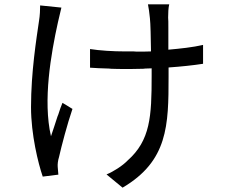

<svg xmlns="http://www.w3.org/2000/svg" viewBox="-20 -802 1040 885"><path d="M757 -491C815 -495 871 -501 916 -508V-595C869 -584 812 -578 756 -573V-585C756 -606 756 -627 756 -645V-657V-662V-677C756 -697 756 -712 755 -721C755 -742 756 -766 760 -782H662C665 -766 669 -742 671 -718C674 -693 675 -628 676 -565C653 -564 632 -564 611 -564L596 -565C583 -565 570 -565 556 -565C502 -565 438 -569 395 -576V-490C418 -488 450 -487 482 -486L493 -485C515 -484 538 -484 557 -484C560 -484 563 -484 567 -484H576H586C604 -484 622 -485 640 -485L650 -486C660 -486 669 -487 679 -487V-452C679 -265 673 -155 568 -62C545 -38 503 -11 471 2L545 63C754 -60 757 -224 757 -448V-491ZM249 3C248 -7 247 -23 246 -33C245 -44 247 -63 252 -78C263 -127 290 -230 314 -300L268 -328C261 -312 255 -294 249 -275L245 -265C234 -232 224 -199 215 -174C177 -338 215 -554 247 -699C252 -718 258 -748 263 -767L165 -777C165 -759 164 -730 160 -707C148 -624 123 -470 123 -308C123 -182 156 -49 177 12L249 3Z"/></svg>

Font: Glow Sans SC Normal Book
Style: Regular
Weight: 500
Designer: Ryoko NISHIZUKA (kana, bopomofo & ideographs); Paul D. Hunt (Latin, Greek & Cyrillic); Sandoll Communications, Soo-young
Version: Version 0.93